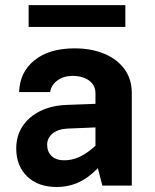

<svg xmlns="http://www.w3.org/2000/svg" viewBox="-20 -727 608 752"><path d="M496.2 -361.9Q496.2 -417.6 467.2 -456.8Q438.3 -495.9 387.8 -516.7Q337.3 -537.6 272.3 -537.6Q172.7 -537.6 114.9 -490.9Q57.2 -444.3 54.9 -366.5H176.2Q180.8 -394.4 205 -412.1Q229.1 -429.8 264.8 -429.8Q288.7 -429.8 309 -422.2Q329.4 -414.7 341.6 -399.5Q353.9 -384.4 353.9 -361.9V-104.9L380.8 0H496.2ZM415.2 -130 372.1 -172.7Q345.5 -147 322.2 -130.6Q298.9 -114.2 276.9 -106.7Q254.8 -99.2 231.2 -99.2Q200.2 -99.2 182.4 -115.7Q164.7 -132.3 164.7 -159.7Q164.7 -186.6 186.2 -204.2Q207.7 -221.8 246.3 -223.5L411.7 -230.3V-322.4L242.5 -316.2Q181.9 -314.1 137.2 -291.8Q92.5 -269.5 68 -232Q43.6 -194.5 43.6 -146Q43.6 -77.2 86.4 -35.9Q129.2 5.4 202.2 5.4Q262.6 5.4 311.9 -25.7Q361.2 -56.9 415.2 -130ZM470.9 -707H92.1V-621.5H470.9Z"/></svg>

Font: Estedad-FD VF
Style: Regular
Weight: 100
Designer: Amin Abedi
Version: Version 7.3